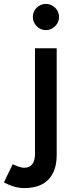

<svg xmlns="http://www.w3.org/2000/svg" viewBox="-79 -747 381 982"><path d="M156 -593Q128 -593 108.5 -613Q89 -633 89 -660Q89 -688 108.5 -707.5Q128 -727 156 -727Q183 -727 203 -707.5Q223 -688 223 -660Q223 -633 203 -613Q183 -593 156 -593ZM45 215Q-4 215 -59 186L-14 93Q25 111 44 111Q100 111 100 39V-500H211V45Q211 128 168.5 171.5Q126 215 45 215Z"/></svg>

Font: Figtree SemiBold
Style: Regular
Weight: 600
Designer: Erik Kennedy
Foundry: Erik Kennedy
Version: Version 2.001; ttfautohint (v1.8.4.7-5d5b);gftools[0.9.27]